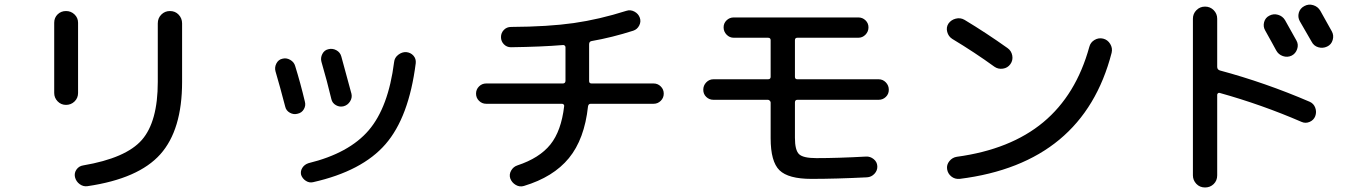

<svg xmlns="http://www.w3.org/2000/svg" viewBox="-20 -789 6040 849"><path d="M731.4 -740.2Q754.9 -740.2 770 -724.1Q785.2 -708 785.2 -685.5V-426.8Q785.2 -214.8 689 -106.9Q592.8 1 367.2 34.2Q348.6 37.1 332.5 25.4Q316.4 13.7 311.5 -5.9Q307.6 -24.4 318.4 -39.6Q329.1 -54.7 347.7 -57.6Q537.1 -89.8 607.4 -170.4Q677.7 -251 677.7 -426.8V-685.5Q677.7 -709 693.4 -724.6Q709 -740.2 731.4 -740.2ZM219.7 -377.9V-688.5Q219.7 -710.9 234.9 -725.6Q250 -740.2 272 -740.2Q293.9 -740.2 309.6 -725.1Q325.2 -710 325.2 -688.5V-377.9Q325.2 -355.5 309.6 -340.3Q293.9 -325.2 272 -325.2Q250 -325.2 234.9 -340.8Q219.7 -356.4 219.7 -377.9Z M1776.4 -558.6Q1795.9 -556.6 1808.1 -543Q1820.3 -529.3 1818.4 -509.8Q1788.1 -270.5 1684.6 -151.4Q1581.1 -32.2 1364.3 16.6Q1347.7 20.5 1332.5 10.7Q1317.4 1 1311.5 -15.6Q1307.6 -32.2 1316.9 -46.9Q1326.2 -61.5 1343.8 -67.4Q1523.4 -111.3 1610.4 -212.9Q1697.3 -314.5 1722.7 -514.6Q1724.6 -534.2 1741.2 -546.9Q1757.8 -559.6 1776.4 -558.6ZM1241.2 -317.4Q1217.8 -407.2 1198.2 -473.6Q1193.4 -491.2 1202.1 -508.3Q1210.9 -525.4 1228.5 -529.3Q1246.1 -534.2 1263.2 -524.4Q1280.3 -514.6 1285.2 -497.1Q1308.6 -421.9 1328.1 -339.8Q1333 -322.3 1323.7 -306.2Q1314.5 -290 1295.9 -286.1Q1278.3 -281.2 1261.7 -290.5Q1245.1 -299.8 1241.2 -317.4ZM1445.3 -350.6Q1426.8 -428.7 1401.4 -515.6Q1396.5 -533.2 1405.3 -550.3Q1414.1 -567.4 1431.6 -571.3Q1450.2 -576.2 1467.3 -566.9Q1484.4 -557.6 1489.3 -539.1Q1508.8 -468.8 1534.2 -374Q1538.1 -356.4 1527.8 -340.3Q1517.6 -324.2 1500 -319.3Q1482.4 -314.5 1465.8 -323.7Q1449.2 -333 1445.3 -350.6Z M2129.9 -330.1Q2111.3 -330.1 2098.1 -343.3Q2085 -356.4 2085 -375Q2085 -393.6 2098.1 -406.7Q2111.3 -419.9 2129.9 -419.9H2468.8Q2479.5 -419.9 2480.5 -430.7V-580.1Q2480.5 -585 2476.6 -587.9Q2472.7 -590.8 2468.8 -589.8Q2376 -582 2239.3 -580.1Q2220.7 -580.1 2208 -593.3Q2195.3 -606.4 2195.3 -625Q2195.3 -643.6 2208 -656.7Q2220.7 -669.9 2240.2 -669.9Q2404.3 -670.9 2517.1 -687Q2629.9 -703.1 2750 -741.2Q2767.6 -747.1 2785.2 -737.8Q2802.7 -728.5 2809.1 -710.9Q2815.4 -693.4 2806.6 -676.3Q2797.9 -659.2 2780.3 -653.3Q2685.5 -623 2595.7 -607.4Q2585 -605.5 2585 -592.8V-430.7Q2585 -419.9 2595.7 -419.9H2870.1Q2888.7 -419.9 2901.9 -406.7Q2915 -393.6 2915 -375Q2915 -356.4 2901.9 -343.3Q2888.7 -330.1 2870.1 -330.1H2591.8Q2582 -330.1 2580.1 -318.4Q2564.5 -173.8 2495.6 -89.8Q2426.8 -5.9 2296.9 33.2Q2278.3 39.1 2260.7 28.8Q2243.2 18.6 2236.3 0Q2230.5 -17.6 2240.2 -34.7Q2250 -51.8 2267.6 -57.6Q2365.2 -89.8 2413.6 -149.9Q2461.9 -210 2474.6 -319.3Q2475.6 -323.2 2472.7 -326.7Q2469.7 -330.1 2464.8 -330.1Z M3134.8 -347.7Q3116.2 -347.7 3103 -360.4Q3089.8 -373 3089.8 -392.1Q3089.8 -411.1 3103 -424.8Q3116.2 -438.5 3134.8 -438.5H3376Q3387.7 -438.5 3387.7 -449.2V-611.3Q3387.7 -622.1 3376 -622.1H3224.6Q3206.1 -622.1 3192.9 -635.7Q3179.7 -649.4 3179.7 -668Q3179.7 -686.5 3192.9 -699.2Q3206.1 -711.9 3224.6 -711.9H3775.4Q3793.9 -711.9 3807.1 -699.2Q3820.3 -686.5 3820.3 -668Q3820.3 -649.4 3807.1 -635.7Q3793.9 -622.1 3775.4 -622.1H3505.9Q3495.1 -622.1 3495.1 -611.3V-449.2Q3495.1 -438.5 3505.9 -438.5H3865.2Q3883.8 -438.5 3897 -424.8Q3910.2 -411.1 3910.2 -392.1Q3910.2 -373 3897 -360.4Q3883.8 -347.7 3865.2 -347.7H3505.9Q3495.1 -347.7 3495.1 -335.9V-179.7Q3495.1 -125 3513.2 -107.4Q3531.2 -89.8 3589.8 -89.8Q3685.5 -89.8 3809.6 -96.7Q3828.1 -97.7 3843.3 -85.4Q3858.4 -73.2 3859.4 -54.2Q3860.4 -35.2 3846.7 -20.5Q3833 -5.9 3813.5 -4.9Q3675.8 2 3568.4 2Q3465.8 2 3426.8 -36.1Q3387.7 -74.2 3387.7 -177.7V-335.9Q3387.7 -339.8 3383.8 -343.8Q3379.9 -347.7 3376 -347.7Z M4895.5 -555.7Q4769.5 -66.4 4223.6 2Q4202.1 3.9 4186.5 -8.8Q4170.9 -21.5 4168 -41Q4165 -60.5 4178.2 -76.7Q4191.4 -92.8 4210.9 -95.7Q4448.2 -127.9 4593.3 -248.5Q4738.3 -369.1 4796.9 -582Q4801.8 -601.6 4819.8 -612.3Q4837.9 -623 4857.9 -618.2Q4877.9 -613.3 4889.2 -594.7Q4900.4 -576.2 4895.5 -555.7ZM4190.4 -617.2Q4173.8 -627.9 4168.5 -647.9Q4163.1 -668 4173.8 -684.6Q4185.5 -701.2 4206.1 -706.5Q4226.6 -711.9 4245.1 -701.2Q4340.8 -643.6 4435.5 -576.2Q4452.1 -564.5 4456.1 -543.5Q4460 -522.5 4447.8 -505.4Q4435.5 -488.3 4414.6 -485.4Q4393.6 -482.4 4377 -494.1Q4291 -556.6 4190.4 -617.2Z M5592.8 -719.7Q5611.3 -729.5 5631.3 -723.6Q5651.4 -717.8 5662.1 -700.2Q5707 -620.1 5712.9 -609.4Q5722.7 -591.8 5715.8 -571.8Q5709 -551.8 5691.4 -543Q5672.9 -534.2 5652.8 -541Q5632.8 -547.9 5623 -566.4Q5622.1 -568.4 5603 -603Q5584 -637.7 5574.2 -654.8Q5564.5 -671.9 5569.8 -691.4Q5575.2 -710.9 5592.8 -719.7ZM5818.4 -741.2Q5863.3 -661.1 5869.1 -650.4Q5878.9 -632.8 5873 -612.3Q5867.2 -591.8 5848.1 -583Q5829.1 -574.2 5809.1 -580.1Q5789.1 -585.9 5779.3 -605.5L5727.5 -695.3Q5717.8 -712.9 5723.1 -732.4Q5728.5 -752 5747.6 -762.2Q5766.6 -772.5 5787.1 -766.1Q5807.6 -759.8 5818.4 -741.2ZM5308.6 40Q5285.2 40 5270 23.9Q5254.9 7.8 5254.9 -13.7V-706.1Q5254.9 -728.5 5270.5 -744.1Q5286.1 -759.8 5308.6 -759.8Q5331.1 -759.8 5346.7 -744.1Q5362.3 -728.5 5362.3 -706.1V-493.2Q5362.3 -481.4 5374 -477.5Q5574.2 -423.8 5771.5 -338.9Q5789.1 -331.1 5795.9 -312.5Q5802.7 -293.9 5795.9 -275.4Q5789.1 -257.8 5771 -250Q5752.9 -242.2 5735.4 -250Q5559.6 -326.2 5374 -377.9Q5370.1 -379.9 5366.2 -377Q5362.3 -374 5362.3 -370.1V-13.7Q5362.3 9.8 5346.7 24.9Q5331.1 40 5308.6 40Z"/></svg>

Font: Rounded-X Mgen+ 2m medium
Style: Regular
Weight: 500
Designer: [Source Han Sans]
Ryoko NISHIZUKA  (kana & ideographs); Paul D. Hunt (Latin, Greek & Cyrillic); Wenlong ZHANG  (bopomofo
Version: Version 1.059.20150602